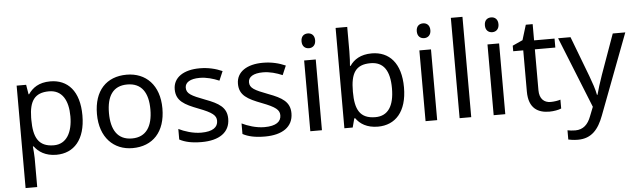

<svg xmlns="http://www.w3.org/2000/svg" viewBox="-56 -984 4809 1449"><g transform="rotate(-5 2348.0 -260.0)"><path d="M340 -546C253 -546 205 -509 173 -463H169L157 -536H85V240H173V20C173 -5 169 -45 167 -68H173C204 -26 256 10 339 10C472 10 560 -86 560 -269C560 -454 472 -546 340 -546ZM324 -472C423 -472 469 -392 469 -270C469 -150 423 -63 326 -63C209 -63 173 -137 173 -269V-286C175 -411 215 -472 324 -472Z M1166 -269C1166 -446 1064 -546 919 -546C765 -546 670 -446 670 -269C670 -91 774 10 916 10C1069 10 1166 -91 1166 -269ZM761 -269C761 -396 808 -472 917 -472C1026 -472 1075 -396 1075 -269C1075 -142 1026 -63 918 -63C809 -63 761 -142 761 -269Z M1654 -148C1654 -234 1595 -269 1493 -307C1390 -346 1355 -364 1355 -409C1355 -449 1394 -474 1466 -474C1518 -474 1568 -459 1613 -440L1643 -510C1593 -532 1537 -546 1472 -546C1352 -546 1271 -495 1271 -404C1271 -316 1333 -284 1437 -244C1542 -204 1569 -180 1569 -140C1569 -92 1531 -61 1442 -61C1379 -61 1314 -83 1272 -104V-24C1313 -2 1365 10 1440 10C1571 10 1654 -44 1654 -148Z M2133 -148C2133 -234 2074 -269 1972 -307C1869 -346 1834 -364 1834 -409C1834 -449 1873 -474 1945 -474C1997 -474 2047 -459 2092 -440L2122 -510C2072 -532 2016 -546 1951 -546C1831 -546 1750 -495 1750 -404C1750 -316 1812 -284 1916 -244C2021 -204 2048 -180 2048 -140C2048 -92 2010 -61 1921 -61C1858 -61 1793 -83 1751 -104V-24C1792 -2 1844 10 1919 10C2050 10 2133 -44 2133 -148Z M2308 -737C2279 -737 2256 -720 2256 -681C2256 -643 2279 -625 2308 -625C2335 -625 2359 -643 2359 -681C2359 -720 2335 -737 2308 -737ZM2351 -536H2263V0H2351Z M2609 -575V-760H2521V0H2584L2602 -68H2609C2639 -25 2691 10 2775 10C2907 10 2996 -84 2996 -268C2996 -452 2908 -545 2775 -545C2691 -545 2639 -510 2609 -465H2604C2606 -487 2609 -530 2609 -575ZM2760 -472C2858 -472 2905 -404 2905 -269C2905 -136 2858 -63 2762 -63C2644 -63 2609 -135 2609 -267V-271C2609 -408 2646 -472 2760 -472Z M3181 -737C3152 -737 3129 -720 3129 -681C3129 -643 3152 -625 3181 -625C3208 -625 3232 -643 3232 -681C3232 -720 3208 -737 3181 -737ZM3224 -536H3136V0H3224Z M3482 0V-760H3394V0Z M3697 -737C3668 -737 3645 -720 3645 -681C3645 -643 3668 -625 3697 -625C3724 -625 3748 -643 3748 -681C3748 -720 3724 -737 3697 -737ZM3740 -536H3652V0H3740Z M4089 -62C4040 -62 4005 -93 4005 -158V-468H4160V-536H4005V-659H3953L3918 -545L3841 -510V-468H3917V-156C3917 -26 3990 10 4074 10C4106 10 4145 3 4164 -6V-73C4147 -67 4115 -62 4089 -62Z M4187 -536 4403 2 4375 73C4353 131 4317 168 4256 168C4233 168 4211 165 4197 162V232C4214 236 4238 240 4270 240C4374 240 4427 175 4465 74L4696 -536H4601L4492 -232C4473 -177 4454 -118 4446 -85H4442C4434 -129 4417 -177 4397 -231L4281 -536Z"/></g></svg>

Font: Noto Sans Arabic
Style: Regular
Weight: 400
Designer: Monotype Design Team, Nadine Chahine, Nizar Qandah and Khaled Hosny
Foundry: Monotype Imaging Inc.
Version: Version 2.012